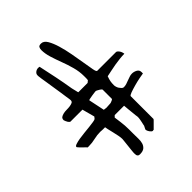

<svg xmlns="http://www.w3.org/2000/svg" viewBox="-90 -720 949 949"><g transform="rotate(45 384.5 -245.5)"><path d="M384.8 -150.4V-66.4Q384.8 -64.5 380.9 -61Q377 -57.6 376 -56.6Q373 -54.7 365.7 -51.3Q358.4 -47.9 356.4 -47.9Q344.7 -47.9 339.8 -54.7Q335 -61.5 332.5 -72.3Q330.1 -83 330.1 -95.2Q330.1 -107.4 328.6 -117.7Q327.1 -127.9 323.7 -135.3Q320.3 -142.6 310.5 -142.6Q308.6 -142.6 305.2 -142.1Q301.8 -141.6 300.8 -141.6Q296.9 -140.6 282.2 -138.7Q267.6 -136.7 248 -133.8Q228.5 -130.9 207 -127.4Q185.5 -124 166 -121.1Q146.5 -118.2 132.3 -115.7Q118.2 -113.3 113.3 -113.3H107.4Q97.7 -113.3 90.8 -122.1Q84 -130.9 84 -141.6Q84 -143.6 84.5 -146.5Q85 -149.4 85 -150.4Q133.8 -161.1 179.2 -170.4Q224.6 -179.7 272.5 -187.5Q276.4 -188.5 282.7 -189.9Q289.1 -191.4 294.9 -192.9Q300.8 -194.3 305.2 -195.3Q309.6 -196.3 309.6 -197.3V-261.7L300.8 -272.5Q299.8 -272.5 296.4 -272.9Q293 -273.4 288.6 -273.4Q284.2 -273.4 279.8 -273.4Q275.4 -273.4 273.4 -273.4Q241.2 -273.4 209 -264.6Q176.8 -255.9 146 -244.1Q115.2 -232.4 86.4 -223.6Q57.6 -214.8 33.2 -214.8Q22.5 -214.8 15.6 -218.8Q8.8 -222.7 8.8 -236.3Q8.8 -254.9 30.3 -267.6Q51.8 -280.3 84.5 -290Q117.2 -299.8 154.8 -306.6Q192.4 -313.5 225.1 -318.8Q257.8 -324.2 279.3 -328.1Q300.8 -332 300.8 -337.9V-468.8Q300.8 -472.7 304.7 -477.1Q308.6 -481.4 314 -484.9Q319.3 -488.3 325.7 -490.2Q332 -492.2 335.9 -492.2Q335.9 -476.6 337.9 -459Q339.8 -441.4 342.8 -423.3Q345.7 -405.3 349.6 -388.2Q353.5 -371.1 356.4 -355.5Q372.1 -349.6 383.3 -347.7Q394.5 -345.7 409.2 -345.7Q414.1 -345.7 421.4 -347.7Q428.7 -349.6 435.1 -354Q441.4 -358.4 446.3 -363.3Q451.2 -368.2 451.2 -374Q451.2 -383.8 448.2 -393.1Q445.3 -402.3 441.4 -412.1Q437.5 -421.9 434.6 -431.6Q431.6 -439.5 431.6 -449.2Q431.6 -462.9 438.5 -475.6Q445.3 -488.3 460 -488.3Q461.9 -488.3 464.8 -488.3Q467.8 -488.3 469.7 -488.3Q470.7 -480.5 474.6 -460.4Q478.5 -440.4 484.4 -419.4Q490.2 -398.4 496.1 -382.3Q502 -366.2 506.8 -366.2H666Q667 -366.2 671.4 -361.8Q675.8 -357.4 681.6 -351.6Q687.5 -345.7 693.8 -339.4Q700.2 -333 704.1 -329.1V-326.2Q704.1 -324.2 704.6 -324.2Q705.1 -324.2 705.1 -323.2Q705.1 -319.3 701.7 -315.4Q698.2 -311.5 693.4 -308.1Q688.5 -304.7 683.6 -302.7Q678.7 -300.8 675.8 -300.8Q674.8 -300.8 672.4 -301.8Q669.9 -302.7 666.5 -304.7Q663.1 -306.6 660.6 -307.6Q658.2 -308.6 657.2 -309.6Q655.3 -309.6 649.4 -311Q643.6 -312.5 636.2 -314Q628.9 -315.4 621.1 -316.9Q613.3 -318.4 610.4 -318.4H605.5H600.6Q590.8 -316.4 576.2 -315.4Q561.5 -314.5 548.8 -312.5Q533.2 -310.5 516.6 -309.6V-244.1L525.4 -235.4Q544.9 -238.3 560.5 -240.2Q576.2 -242.2 589.4 -243.2Q602.5 -244.1 616.7 -244.1Q630.9 -244.1 648.4 -244.1Q664.1 -244.1 681.2 -244.6Q698.2 -245.1 711.4 -241.2Q724.6 -237.3 733.4 -227.1Q742.2 -216.8 742.2 -195.3Q742.2 -178.7 722.7 -178.7H712.9Q709 -178.7 696.8 -180.2Q684.6 -181.6 670.4 -183.1Q656.2 -184.6 643.6 -186Q630.9 -187.5 628.9 -187.5H624Q616.2 -187.5 601.1 -184.6Q585.9 -181.6 569.8 -177.7Q553.7 -173.8 541 -170.9Q527.3 -168 525.4 -168Q525.4 -166 525.4 -161.6Q525.4 -157.2 525.4 -152.3Q525.4 -147.5 524.9 -142.6Q524.4 -137.7 524.4 -135.7Q524.4 -112.3 529.8 -90.3Q535.2 -68.4 535.2 -44.9Q535.2 -43 535.2 -42.5Q535.2 -42 535.2 -40V-37.1Q533.2 -35.2 528.3 -30.3Q523.4 -25.4 517.6 -19.5Q511.7 -13.7 505.9 -7.8Q500 -2 497.1 0L495.1 1H493.2Q488.3 1 484.4 -10.3Q480.5 -21.5 477.5 -38.6Q474.6 -55.7 472.7 -75.7Q470.7 -95.7 468.8 -113.3Q466.8 -130.9 464.8 -143.6Q462.9 -156.2 460 -160.2L450.2 -168ZM366.2 -261.7Q366.2 -258.8 367.2 -251Q368.2 -243.2 369.6 -234.4Q371.1 -225.6 372.6 -217.3Q374 -209 376 -207L460 -224.6Q460 -228.5 460.9 -232.4Q461.9 -236.3 461.9 -239.3Q461.9 -242.2 461.9 -244.1Q461.9 -246.1 461.4 -251Q460.9 -255.9 460.9 -260.3Q460.9 -264.6 460.4 -268.1Q460 -271.5 460 -272.5Q459 -276.4 455.6 -283.7Q452.1 -291 450.2 -291H384.8Q383.8 -291 380.4 -287.1Q377 -283.2 376 -281.2Q374 -278.3 370.1 -271Q366.2 -263.7 366.2 -261.7Z"/></g></svg>

Font: Indie Flower
Style: Regular
Weight: 400
Designer: Kimberly Geswein
Foundry: Kimberly Geswein
Version: Version 1.001 2010